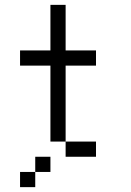

<svg xmlns="http://www.w3.org/2000/svg" viewBox="-20 -645 540 790"><path d="M250 -437.5H375V-375H250V-62.5H187.5V-375H62.5V-437.5H187.5V-625H250ZM62.5 62.5H125V125H62.5ZM125 0H187.5V62.5H125ZM250 -62.5H375V0H250Z"/></svg>

Font: 寒蝉点阵体 16px
Style: Regular
Weight: 400
Designer: Designed by Warren2060
Foundry: ChillType
Version: Version 1.000